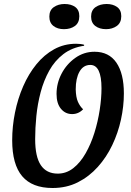

<svg xmlns="http://www.w3.org/2000/svg" viewBox="-20 -919 654 961"><path d="M243 22Q141 22 91 -37Q41 -96 41 -217Q41 -286 55 -355.5Q69 -425 96 -487Q123 -549 162 -597Q201 -645 251 -672.5Q301 -700 361 -700Q384 -700 401 -695V-690Q340 -681 297 -648Q254 -615 226.5 -565.5Q199 -516 183.5 -457.5Q168 -399 162 -338.5Q156 -278 156 -223Q156 -134 184.5 -92Q213 -50 269 -50Q312 -50 347 -77.5Q382 -105 408.5 -151.5Q435 -198 452.5 -254Q470 -310 479 -368.5Q488 -427 488 -477Q488 -594 432 -594Q397 -594 378 -560.5Q359 -527 359 -472Q360 -432 370 -409.5Q380 -387 396 -372Q373 -348 341 -348Q307 -348 285 -374.5Q263 -401 263 -449Q263 -502 288 -550Q313 -598 356.5 -629Q400 -660 453 -660Q525 -660 562.5 -605.5Q600 -551 600 -451Q600 -387 585.5 -320.5Q571 -254 542 -193Q513 -132 469.5 -83.5Q426 -35 369.5 -6.5Q313 22 243 22ZM511 -773Q478 -773 457 -789Q436 -805 436 -836Q436 -868 458.5 -883.5Q481 -899 514 -899Q545 -899 566 -884Q587 -869 587 -838Q587 -805 564.5 -789Q542 -773 511 -773ZM300 -773Q268 -773 247.5 -789Q227 -805 227 -836Q227 -868 249.5 -883.5Q272 -899 303 -899Q336 -899 356.5 -884Q377 -869 377 -838Q377 -805 355 -789Q333 -773 300 -773Z"/></svg>

Font: Sansita Swashed
Style: Regular
Weight: 400
Designer: Pablo Cosgaya
Foundry: Omnibus-Type
Version: Version 1.003; ttfautohint (v1.8.3)